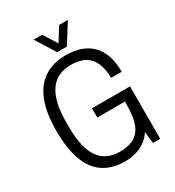

<svg xmlns="http://www.w3.org/2000/svg" viewBox="-207 -989 1019 1120"><g transform="rotate(-30 302.0 -429.0)"><path d="M304 12Q174 12 109 -75.5Q44 -163 44 -343Q44 -462 75 -541Q106 -620 166 -659Q226 -698 313 -698Q368 -698 411.5 -682.5Q455 -667 485.5 -636Q516 -605 531.5 -558.5Q547 -512 547 -451H475Q475 -497 464.5 -531.5Q454 -566 433.5 -589Q413 -612 381.5 -623Q350 -634 308 -634Q264 -634 229 -618.5Q194 -603 169.5 -569.5Q145 -536 132 -483.5Q119 -431 119 -357V-325Q119 -229 141 -168.5Q163 -108 204.5 -80Q246 -52 304 -52Q369 -52 406.5 -76Q444 -100 460 -148Q476 -196 476 -269V-291H290V-353H546V0H497L488 -79Q469 -48 440 -27.5Q411 -7 376 2.5Q341 12 304 12ZM195 -870H253L327 -752H294L367 -870H426L343 -738H278Z"/></g></svg>

Font: Archivo Condensed Light
Style: Regular
Weight: 300
Width: 3
Designer: Hector Gatti
Foundry: Omnibus-Type
Version: Version 2.001